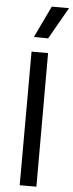

<svg xmlns="http://www.w3.org/2000/svg" viewBox="-66 -1056 413 1088"><g transform="rotate(5 140.5 -512.0)"><path d="M281 -1024H183L97 -844L178 -843ZM185 0V-760H91L90 0Z"/></g></svg>

Font: Be Vietnam Pro
Style: Regular
Weight: 400
Designer: Lam Bao, Tony Le, Vietanh Nguyen
Foundry: Yellow Type Foundry
Version: Version 1.002